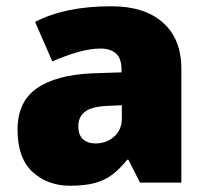

<svg xmlns="http://www.w3.org/2000/svg" viewBox="-20 -583 663 613"><path d="M336 -563Q441 -563 500 -511Q559 -459 559 -363V0H427L390 -73H386Q363 -44 338.5 -25.5Q314 -7 282 1.5Q250 10 204 10Q132 10 84 -34Q36 -78 36 -169Q36 -258 97.5 -301Q159 -344 276 -349L368 -352V-360Q368 -397 350 -412.5Q332 -428 301 -428Q268 -428 228 -416.5Q188 -405 147 -387L92 -513Q140 -538 200.5 -550.5Q261 -563 336 -563ZM325 -245Q273 -243 251.5 -226.5Q230 -210 230 -180Q230 -152 245 -138.5Q260 -125 285 -125Q320 -125 344.5 -147Q369 -169 369 -204V-247Z"/></svg>

Font: Noto Sans Ethiopic Black
Style: Regular
Weight: 900
Designer: Monotype Design Team
Foundry: Monotype Imaging Inc.
Version: Version 2.102; ttfautohint (v1.8.4.7-5d5b)